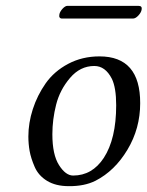

<svg xmlns="http://www.w3.org/2000/svg" viewBox="-20 -634 510 664"><path d="M161.1 -169.9Q161.1 -99.1 184.1 -63Q207 -26.9 232.9 -26.9Q298.8 -26.9 338.9 -87.9Q381.8 -153.8 381.8 -270Q381.8 -331.1 366.7 -361.8Q344.2 -405.8 306.2 -405.8Q257.3 -405.8 222.2 -364.5Q187 -323.2 174.1 -272Q161.1 -220.7 161.1 -169.9ZM78.1 -162.1Q78.1 -209 93.5 -256.6Q108.9 -304.2 137.9 -345.7Q167 -387.2 215.6 -413.1Q264.2 -439 324.2 -439Q465.3 -439 464.8 -276.9Q464.8 -189.9 420.9 -116.5Q377 -43 310.1 -8.8Q272 10.3 217.8 9.8Q172.9 9.8 142.8 -8.5Q112.8 -26.9 99.9 -56.9Q86.9 -86.9 82.5 -111.6Q78.1 -136.2 78.1 -162.1ZM439.5 -569.8H195.3Q182.1 -569.8 185.5 -585Q187.5 -594.2 196.5 -604Q205.6 -613.8 213.4 -613.8H458.5Q472.7 -613.8 469.7 -600.1Q467.8 -590.3 458.3 -580.1Q448.7 -569.8 439.5 -569.8Z"/></svg>

Font: Linux Libertine
Style: Italic
Weight: 400
Italic angle: -12°
Designer: Philipp H. Poll
Foundry: Philipp H. Poll
Version: Version 5.1.6 ; ttfautohint (v0.9)